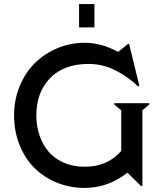

<svg xmlns="http://www.w3.org/2000/svg" viewBox="-20 -922 811 952"><path d="M372.1 -786.1V-901.9H448.2V-786.1ZM160.2 -350.1Q160.2 -297.9 175.5 -252Q190.9 -206.1 220.2 -170.9Q249.5 -135.7 295.9 -115.5Q342.3 -95.2 399.9 -95.2Q513.7 -95.2 581.1 -173.8V-375L545.9 -404.8L546.9 -410.2H720.2L721.2 -404.8L686 -375V0L681.2 2L611.8 -65.9Q516.1 9.8 399.9 9.8Q326.2 9.8 261.7 -16.6Q197.3 -43 150.4 -89.6Q103.5 -136.2 76.7 -203.9Q49.8 -271.5 49.8 -350.1Q49.8 -428.2 78.1 -496.1Q106.4 -564 154.3 -610.6Q202.1 -657.2 266.1 -683.6Q330.1 -710 399.9 -710Q482.9 -710 566.9 -664.1L565.9 -665L616.2 -705.1L620.1 -704.1L670.9 -497.1L665 -493.2Q614.7 -542 551.8 -573.5Q488.8 -605 419.9 -605Q296.9 -605 228.5 -534.7Q160.2 -464.4 160.2 -350.1Z"/></svg>

Font: Tiffany Gothic CC
Style: Regular
Weight: 400
Designer: indestructible type*
Foundry: Cowboy Collective
Version: Version 1.000